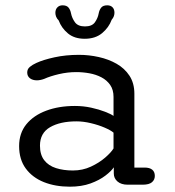

<svg xmlns="http://www.w3.org/2000/svg" viewBox="-20 -694 660 723"><path d="M461 1.5Q436.5 1.5 422.5 -10.5Q408.5 -22.5 408.5 -41V-64Q399.5 -50 377 -32.8Q354.5 -15.5 320.8 -3.2Q287 9 243 9Q188.5 9 145.2 -8.2Q102 -25.5 77 -59.5Q52 -93.5 52 -144Q52 -192.5 79.2 -226Q106.5 -259.5 154 -277.2Q201.5 -295 262 -295Q294 -295 323.5 -288.5Q353 -282 375.5 -273.2Q398 -264.5 407.5 -257.5V-329Q407.5 -356 395 -374Q382.5 -392 362 -402.8Q341.5 -413.5 316.8 -418Q292 -422.5 267 -422.5Q234.5 -422.5 201.5 -414.8Q168.5 -407 146.5 -397Q138.5 -394 131.5 -392.8Q124.5 -391.5 119 -391.5Q103 -391.5 92.8 -399.2Q82.5 -407 82.5 -421Q82.5 -434 92.5 -442.2Q102.5 -450.5 117 -457Q143 -469 185.2 -478.2Q227.5 -487.5 277.5 -487.5Q315 -487.5 352 -479.2Q389 -471 419.2 -453.8Q449.5 -436.5 467.8 -408.5Q486 -380.5 486 -341V-63H524.5Q543.5 -63 553.2 -55Q563 -47 563 -31.5Q563 -17 552.2 -7.8Q541.5 1.5 517 1.5ZM407.5 -194.5Q397 -203.5 373.8 -213.5Q350.5 -223.5 322.2 -230.2Q294 -237 268 -237Q206.5 -237 168.5 -215Q130.5 -193 130.5 -145.5Q130.5 -111.5 146.5 -90.8Q162.5 -70 190.8 -61Q219 -52 254.5 -52Q291 -52 322.2 -66.5Q353.5 -81 376 -100.5Q398.5 -120 407.5 -135ZM384 -674Q396.5 -674 403.8 -666.5Q411 -659 411 -646Q411 -640 408.8 -633.2Q406.5 -626.5 400.5 -619.5Q390 -590.5 364.5 -569.2Q339 -548 299 -548Q260 -548 235.8 -568.2Q211.5 -588.5 201 -617Q194 -624 191.2 -631.5Q188.5 -639 188.5 -645.5Q188.5 -658.5 196 -666.2Q203.5 -674 215.5 -674Q231 -674 238 -665.5Q245 -657 247.5 -643.5Q251 -626 262.2 -610.2Q273.5 -594.5 300 -594.5Q326.5 -594.5 337.5 -610.2Q348.5 -626 351.5 -643Q354 -656.5 361 -665.2Q368 -674 384 -674Z"/></svg>

Font: Sono
Style: Regular
Weight: 400
Designer: Tyler Finck
Foundry: Tyler Finck
Version: Version 2.112